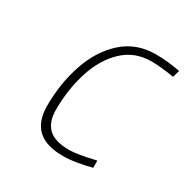

<svg xmlns="http://www.w3.org/2000/svg" viewBox="-125 -620 722 739"><g transform="rotate(30 236.0 -250.0)"><path d="M99 -129Q99 -228 128.5 -315Q158 -402 217.5 -455.5Q277 -509 363 -509Q415 -509 472 -498L463 -467Q401 -477 363 -477Q288 -477 237 -428.5Q186 -380 161 -301Q136 -222 136 -132Q136 -78 164.5 -50.5Q193 -23 257 -23Q291 -23 372 -42V-10Q346 -3 311.5 3Q277 9 249 9Q171 9 135 -26Q99 -61 99 -129Z"/></g></svg>

Font: Cairo ExtraLight
Style: Italic
Weight: 275
Italic angle: -13°
Designer: Mohamed Gaber, Accademia di Belle Arti di Urbino and others
Foundry: Kief Type Foundry, Accademia di Belle Arti di Urbino and others
Version: Version 3.011